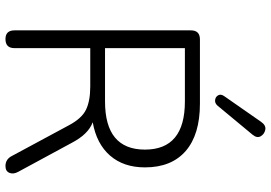

<svg xmlns="http://www.w3.org/2000/svg" viewBox="-164 -820 990 702"><g transform="rotate(90 331.0 -469.0)"><path d="M156 -358H351Q527 -358 527 -504Q527 -650 351 -650H156ZM366 -769Q357 -759 345.5 -760.5Q334 -762 328.5 -771.5Q323 -781 331 -793L425 -928Q438 -947 454 -944Q470 -941 478 -927.5Q486 -914 473 -898ZM123 6Q91 6 91 -27V-672Q91 -705 124 -705H359Q472 -705 532 -653Q592 -601 592 -504Q592 -426 549 -376.5Q506 -327 427 -313Q471 -297 503 -235L608 -41Q618 -23 612 -8.5Q606 6 587 6Q562 6 550 -18L438 -226Q413 -273 381 -288.5Q349 -304 296 -304H156V-27Q156 6 123 6Z"/></g></svg>

Font: Chiron GoRound TC L
Style: Regular
Weight: 300
Designer: Ryoko NISHIZUKA 西塚涼子 (kana, bopomofo & ideographs); Paul D. Hunt (Latin, Greek & Cyrillic); Sandoll Communications 산돌커뮤니
Foundry: Adobe
Version: Version 1.000;hotconv 1.1.1;makeotfexe 2.6.0